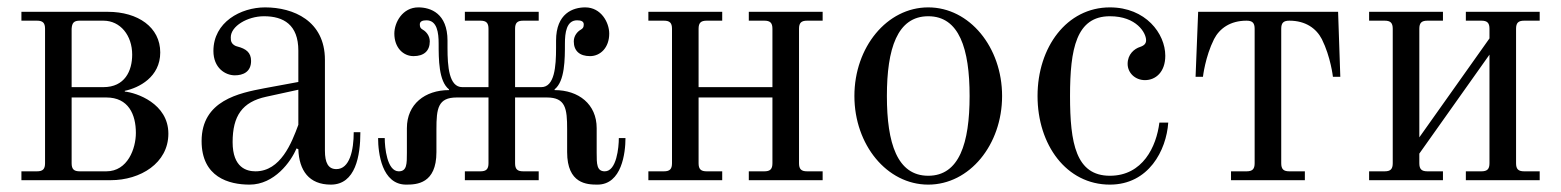

<svg xmlns="http://www.w3.org/2000/svg" viewBox="-20 -488 4228 520"><path d="M174 -252V-410C175 -426 180 -432 196 -432H260C306 -432 338 -392 338 -340C338 -296 318 -252 260 -252ZM38 0H280C360 0 436 -46 436 -126C436 -208 349 -237 318 -240V-242C356 -250 414 -279 414 -346C414 -414 354 -456 272 -456H38V-432H80C96 -432 102 -426 102 -410V-46C102 -30 96 -24 80 -24H38ZM174 -46V-224H268C328 -224 348 -178 348 -128C348 -86 326 -24 268 -24H196C180 -24 174 -30 174 -46Z M610 -103C610 -174 636 -212 701 -226L788 -245V-150C770 -101 740 -24 672 -24C649 -24 610 -33 610 -103ZM526 -106C526 -8 600 12 656 12C723 12 768 -50 783 -86L788 -84C790 -26 817 12 876 12C943 12 956 -66 956 -130H938C938 -81 927 -30 891 -30C869 -30 860 -47 860 -80V-326C860 -432 774 -468 698 -468C632 -468 558 -428 558 -350C558 -304 590 -284 616 -284C638 -284 660 -293 660 -323C660 -346 646 -356 623 -362C617 -363 610 -368 608 -372C605 -377 605 -381 605 -387C605 -417 650 -444 695 -444C748 -444 788 -421 788 -351V-266L696 -249C628 -236 526 -216 526 -106Z M1004 -114C1004 -74 1014 12 1080 12C1108 12 1162 10 1162 -76V-138C1162 -194 1166 -224 1217 -224H1303V-46C1303 -30 1297 -24 1281 -24H1239V0H1439V-24H1397C1381 -24 1375 -30 1375 -46V-224H1461C1512 -224 1516 -194 1516 -138V-76C1516 10 1570 12 1598 12C1664 12 1674 -74 1674 -114H1656C1656 -89 1650 -24 1618 -24C1596 -24 1596 -44 1596 -74V-141C1596 -206 1547 -244 1482 -244V-246C1510 -268 1510 -328 1510 -370C1510 -399 1514 -433 1543 -433C1554 -433 1561 -430 1561 -422C1561 -414 1559 -411 1552 -407C1545 -403 1534 -392 1534 -376C1534 -350 1550 -336 1578 -336C1606 -336 1630 -359 1630 -397C1630 -427 1608 -468 1565 -468C1532 -468 1486 -452 1486 -378V-358C1486 -308 1482 -252 1446 -252H1375V-410C1375 -426 1381 -432 1397 -432H1439V-456H1239V-432H1281C1297 -432 1303 -426 1303 -410V-252H1232C1196 -252 1192 -308 1192 -358V-378C1192 -452 1146 -468 1113 -468C1070 -468 1048 -427 1048 -397C1048 -359 1072 -336 1100 -336C1128 -336 1144 -350 1144 -376C1144 -392 1133 -403 1126 -407C1119 -411 1117 -414 1117 -422C1117 -430 1124 -433 1135 -433C1164 -433 1168 -399 1168 -370C1168 -328 1168 -268 1196 -246V-244C1131 -244 1082 -206 1082 -141V-74C1082 -44 1082 -24 1060 -24C1028 -24 1022 -89 1022 -114Z M1736 0H1936V-24H1894C1878 -24 1872 -30 1872 -46V-224H2072V-46C2072 -30 2066 -24 2050 -24H2008V0H2208V-24H2166C2150 -24 2144 -30 2144 -46V-410C2144 -426 2150 -432 2166 -432H2208V-456H2008V-432H2050C2066 -432 2072 -426 2072 -410V-252H1872V-410C1872 -426 1878 -432 1894 -432H1936V-456H1736V-432H1778C1794 -432 1800 -426 1800 -410V-46C1800 -30 1794 -24 1778 -24H1736Z M2382 -228C2382 -356 2410 -444 2494 -444C2578 -444 2606 -356 2606 -228C2606 -100 2578 -12 2494 -12C2410 -12 2382 -100 2382 -228ZM2294 -228C2294 -96 2382 12 2494 12C2606 12 2694 -96 2694 -228C2694 -360 2606 -468 2494 -468C2382 -468 2294 -360 2294 -228Z M2790 -228C2790 -96 2868 12 2986 12C3091 12 3139 -81 3144 -156H3120C3112 -91 3075 -12 2986 -12C2894 -12 2878 -100 2878 -228C2878 -356 2895 -444 2986 -444C3058 -444 3084 -399 3084 -379C3084 -371 3080 -365 3068 -361C3052 -356 3034 -341 3034 -315C3034 -291 3054 -271 3081 -271C3110 -271 3136 -293 3136 -337C3136 -397 3083 -468 2986 -468C2869 -468 2790 -360 2790 -228Z M3218 -280H3238C3238 -280 3244 -334 3268 -382C3283 -411 3312 -432 3356 -432C3372 -432 3378 -426 3378 -410V-46C3378 -30 3372 -24 3356 -24H3314V0H3514V-24H3472C3456 -24 3450 -30 3450 -46V-410C3450 -426 3456 -432 3472 -432C3516 -432 3545 -411 3560 -382C3584 -334 3590 -280 3590 -280H3610L3604 -456H3225Z M3688 0H3888V-24H3846C3830 -24 3824 -30 3824 -46V-72L4014 -340V-46C4014 -30 4008 -24 3992 -24H3950V0H4150V-24H4108C4092 -24 4086 -30 4086 -46V-410C4086 -426 4092 -432 4108 -432H4150V-456H3950V-432H3992C4008 -432 4014 -426 4014 -410V-384L3824 -116V-410C3824 -426 3830 -432 3846 -432H3888V-456H3688V-432H3730C3746 -432 3752 -426 3752 -410V-46C3752 -30 3746 -24 3730 -24H3688Z"/></svg>

Font: Old Standard
Style: Regular
Weight: 400
Designer: Alexey Kryukov <alexios@thessalonica.org.ru>
Version: Version 2.0